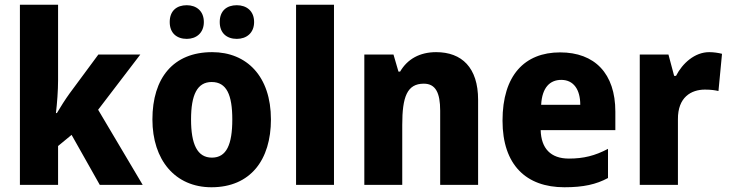

<svg xmlns="http://www.w3.org/2000/svg" viewBox="-20 -780 3077 810"><path d="M225 -441V-760H64V0H225V-164L282 -211L401 0H582L394 -317L572 -550H395L273 -385C257 -363 234 -327 220 -303H216C221 -346 225 -398 225 -441Z M696 -687C696 -640 726 -616 768 -616C808 -616 840 -641 840 -687C840 -734 808 -758 768 -758C726 -758 696 -735 696 -687ZM907 -687C907 -640 937 -616 979 -616C1020 -616 1052 -641 1052 -687C1052 -734 1020 -758 979 -758C937 -758 907 -735 907 -687ZM1123 -276C1123 -458 1021 -560 875 -560C711 -560 623 -451 623 -276C623 -105 719 10 872 10C1037 10 1123 -106 1123 -276ZM786 -276C786 -380 812 -434 873 -434C936 -434 960 -380 960 -276C960 -171 936 -115 874 -115C812 -115 786 -172 786 -276Z M1389 0V-760H1229V0Z M1820 -560C1751 -560 1699 -531 1668 -478H1661L1640 -550H1517V0H1677V-253C1677 -371 1697 -427 1768 -427C1818 -427 1837 -388 1837 -313V0H1997V-359C1997 -495 1928 -560 1820 -560Z M2343 -559C2193 -559 2100 -462 2100 -271C2100 -84 2200 10 2361 10C2441 10 2495 -2 2545 -29V-152C2490 -123 2442 -111 2380 -111C2303 -111 2263 -154 2261 -231H2576V-309C2576 -470 2489 -559 2343 -559ZM2348 -443C2400 -443 2428 -402 2428 -338H2263C2267 -411 2300 -443 2348 -443Z M2972 -560C2911 -560 2859 -513 2832 -460H2824L2800 -550H2679V0H2840V-276C2839 -370 2896 -402 2954 -402C2981 -402 2998 -399 3011 -396L3026 -553C3011 -557 2990 -560 2972 -560Z"/></svg>

Font: Noto Sans Georgian SemiCondensed ExtraBold
Style: Regular
Weight: 800
Width: 4
Designer: Monotype Design Team, Akaki Razmadze
Foundry: Google LLC
Version: Version 2.005